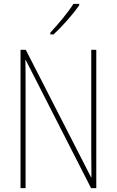

<svg xmlns="http://www.w3.org/2000/svg" viewBox="-20 -971 602 991"><path d="M389 -944V-951H359C327 -901 285 -852 240 -803V-793H256C299 -832 356 -896 389 -944ZM477 0V-714H451V-190C451 -156 452 -103 452 -56H450L113 -714H86V0H112V-534C112 -589 112 -625 111 -661H113L450 0Z"/></svg>

Font: Noto Sans Condensed Thin
Style: Regular
Weight: 100
Width: 3
Designer: Monotype Design Team
Foundry: Monotype Imaging Inc.
Version: Version 2.013